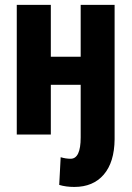

<svg xmlns="http://www.w3.org/2000/svg" viewBox="-20 -548 537 782"><path d="M187 -528.3V-316.9H308.6V-528.3H446.8V19.5Q445.8 112.8 402.6 163.1Q359.4 213.4 282.7 213.4Q248.5 213.4 221.2 205.1L227.1 92.3Q248 98.6 267.6 98.6Q308.6 98.6 308.6 11.7V-202.6H187V0H48.3V-528.3Z"/></svg>

Font: MAUL Condensed Bold
Style: Condensed Bold
Weight: 700
Designer: MAUL
Version: Version 1.0; 2020; ttfautohint (v1.8.3)